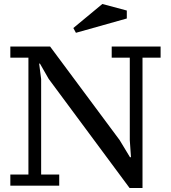

<svg xmlns="http://www.w3.org/2000/svg" viewBox="-20 -934 860 966"><path d="M542 -700H788V-644H697V12H632L225 -537L181 -614H177L187 -536V-56H278V0H32V-56H123V-644H32V-700H232L582 -229L634 -143H639L633 -229V-644H542ZM495 -914 618 -881V-841L362 -769L349 -793Z"/></svg>

Font: PT Serif Caption
Style: Regular
Weight: 400
Designer: A.Korolkova, O.Umpeleva, V.Yefimov
Foundry: ParaType Ltd
Version: Version 1.000W OFL